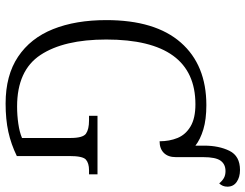

<svg xmlns="http://www.w3.org/2000/svg" viewBox="-118 -770 897 702"><g transform="rotate(90 331.0 -418.5)"><path d="M358 10Q255 10 187 -35.5Q119 -81 86 -163.5Q53 -246 53 -358Q53 -537 135 -630.5Q217 -724 364 -724Q416 -724 452.5 -713Q489 -702 512 -684V-716Q512 -770 531 -808.5Q550 -847 601 -847Q627 -847 644.5 -835Q662 -823 662 -801Q662 -783 650 -771Q641 -782 630.5 -788Q620 -794 605 -794Q580 -794 567 -776Q554 -758 554 -712V-612Q554 -584 538.5 -568.5Q523 -553 496 -553Q496 -589 484 -618.5Q472 -648 442 -666Q412 -684 361 -684Q124 -684 124 -358Q124 -203 180.5 -117.5Q237 -32 369 -32Q401 -32 432 -36.5Q463 -41 484 -50V-227Q484 -273 468 -284Q452 -295 420 -295H403V-326H617V-295H602Q576 -295 563 -283.5Q550 -272 550 -223V-31Q507 -10 461.5 0Q416 10 358 10Z"/></g></svg>

Font: Noto Serif SemiCondensed Light
Style: Regular
Weight: 300
Width: 4
Designer: Monotype Design Team
Foundry: Monotype Imaging Inc.
Version: Version 2.013